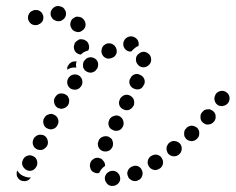

<svg xmlns="http://www.w3.org/2000/svg" viewBox="-20 -590 778 634"><path d="M377 0Q377 -5 375 -10Q374 -14 370 -18Q367 -22 362 -24Q358 -26 353 -26H352Q342 -26 334 -19Q327 -12 326 -2Q326 3 328 8Q330 12 333 16Q336 20 341 22Q345 24 350 24H351Q362 24 369 17Q377 10 377 0ZM49 6Q45 4 41 0Q38 -4 36 -8Q35 -13 35 -18Q35 -23 37 -27Q40 -23 42 -20Q48 -13 57 -9Q65 -5 74 -4Q78 -4 82 -4Q79 0 76 3Q72 6 68 7Q63 9 59 8Q54 8 49 6ZM449 -8Q451 -13 451 -18Q451 -23 449 -27Q445 -37 436 -41Q426 -45 416 -40Q406 -36 402 -26Q398 -17 403 -7Q404 -3 408 1Q412 4 416 6Q421 8 426 8Q431 8 435 6L436 5Q441 4 444 0Q448 -4 449 -8ZM282 -27Q279 -31 278 -36Q276 -41 277 -46Q278 -57 286 -63Q294 -70 305 -69Q309 -68 314 -66Q318 -63 321 -59Q324 -56 326 -51Q327 -47 327 -42Q323 -39 319 -36Q312 -29 308 -20Q307 -19 307 -19Q305 -18 303 -18Q301 -18 299 -18Q294 -19 290 -21Q285 -23 282 -27ZM90 -74Q81 -79 71 -76Q61 -73 56 -63Q51 -53 54 -44Q58 -34 67 -29Q76 -24 86 -27Q96 -31 100 -40L101 -41Q105 -50 102 -60Q99 -70 90 -74ZM514 -68Q512 -72 508 -75Q503 -78 499 -79Q494 -80 489 -79Q484 -78 480 -75H479Q470 -69 468 -59Q466 -49 472 -40Q477 -32 488 -29Q498 -27 506 -33H507Q516 -39 518 -49Q520 -59 514 -68ZM570 -80H571Q579 -86 580 -97Q581 -107 575 -115Q568 -123 558 -124Q548 -126 540 -119H539Q535 -115 533 -111Q530 -107 530 -102Q529 -97 531 -92Q532 -87 535 -83Q542 -75 552 -74Q562 -73 570 -79ZM304 -107Q306 -102 309 -98Q312 -95 317 -92Q326 -88 336 -91Q346 -94 350 -103L351 -104Q353 -108 353 -113Q354 -118 352 -123Q351 -128 348 -132Q344 -135 340 -138Q331 -142 321 -139Q311 -136 306 -127V-126Q304 -121 303 -117Q303 -112 304 -107ZM125 -143Q120 -145 115 -145Q110 -146 106 -144Q101 -143 97 -139Q93 -136 91 -132V-131Q86 -122 89 -112Q92 -102 102 -97Q106 -95 111 -95Q116 -94 121 -96Q125 -97 129 -101Q133 -104 135 -108L136 -109Q140 -118 137 -128Q134 -138 125 -143ZM638 -149Q638 -154 637 -159Q635 -163 632 -167Q624 -174 614 -175Q604 -175 596 -168V-167Q592 -164 590 -160Q588 -155 588 -150Q588 -145 589 -140Q591 -136 594 -132Q601 -125 612 -124Q622 -124 630 -131Q634 -135 636 -139Q638 -144 638 -149ZM352 -161Q361 -156 371 -159Q381 -162 385 -171L386 -172Q390 -181 387 -191Q384 -201 375 -206Q366 -211 356 -207Q346 -204 341 -195V-194Q336 -185 339 -175Q342 -165 352 -161ZM159 -211Q155 -213 150 -214Q145 -214 140 -212Q136 -211 132 -208Q128 -204 126 -200L125 -199Q121 -190 124 -180Q127 -170 136 -166Q146 -161 155 -164Q165 -167 170 -177Q175 -187 172 -196Q169 -206 159 -211ZM684 -223Q680 -226 676 -228Q671 -230 666 -229Q661 -229 656 -227Q652 -225 649 -221L648 -220Q641 -213 642 -202Q642 -192 650 -185Q654 -182 658 -180Q663 -178 668 -179Q673 -179 677 -181Q682 -183 685 -187L686 -188Q693 -195 692 -206Q692 -216 684 -223ZM387 -229Q391 -227 396 -226Q401 -226 406 -227Q410 -229 414 -232Q418 -235 420 -240H421Q425 -250 422 -260Q419 -269 410 -274Q401 -279 391 -276Q381 -272 376 -263V-262Q371 -253 374 -243Q377 -234 387 -229ZM208 -263Q206 -268 204 -272Q201 -276 196 -278Q192 -281 187 -281Q182 -282 177 -281Q172 -280 169 -277Q165 -274 162 -269Q159 -264 158 -259Q158 -255 159 -250Q160 -245 163 -241Q166 -237 170 -234Q175 -232 180 -231Q184 -230 189 -232Q194 -233 198 -236Q202 -239 205 -243V-244Q208 -248 208 -253Q209 -258 208 -263ZM725 -287Q716 -292 706 -289Q696 -286 691 -277V-276Q686 -267 689 -257Q692 -247 701 -242Q710 -238 720 -241Q730 -244 735 -253Q740 -263 737 -273Q734 -282 725 -287ZM243 -339Q235 -345 225 -344Q214 -343 208 -335L207 -334Q201 -326 202 -316Q203 -306 211 -299Q219 -293 230 -294Q240 -295 246 -303L247 -304Q253 -312 252 -322Q251 -332 243 -339ZM423 -297Q432 -293 442 -296Q451 -300 455 -310L456 -311Q460 -320 456 -330Q452 -339 442 -343Q433 -348 423 -344Q414 -340 410 -330L409 -329Q405 -320 409 -310Q413 -301 423 -297ZM298 -393Q291 -400 280 -401Q270 -401 262 -394V-393Q258 -390 256 -386Q254 -381 254 -376Q254 -371 255 -366Q257 -362 260 -358Q268 -351 278 -350Q288 -350 296 -357V-358Q304 -365 304 -375Q305 -385 298 -393ZM202 -360Q202 -363 202 -366Q203 -370 204 -373H205Q207 -378 211 -381Q214 -384 219 -386Q222 -387 226 -387Q229 -388 233 -387Q231 -382 231 -377Q231 -372 232 -367Q227 -367 222 -367Q212 -366 204 -361Q203 -360 202 -360ZM451 -368Q461 -367 469 -373Q478 -380 479 -390V-391Q480 -401 474 -409Q467 -417 457 -419Q447 -420 439 -413Q430 -407 429 -397V-396Q428 -386 434 -378Q441 -369 451 -368ZM362 -434Q357 -443 347 -446Q337 -449 328 -444L327 -443Q318 -438 316 -428Q313 -418 318 -409Q323 -400 333 -397Q343 -395 352 -400H353Q362 -405 365 -415Q367 -425 362 -434ZM224 -438Q225 -443 227 -448Q230 -452 234 -455Q238 -458 242 -460Q247 -461 252 -460Q257 -460 261 -457Q266 -455 269 -451Q272 -447 273 -442Q275 -437 274 -433V-432Q274 -429 273 -427Q272 -425 271 -423Q266 -422 262 -420Q254 -417 247 -410H246Q246 -410 246 -410Q246 -410 246 -410Q246 -410 246 -410Q236 -411 229 -419Q223 -427 224 -438ZM414 -420H413Q402 -419 395 -426Q387 -434 387 -444Q387 -454 394 -462Q401 -469 411 -470H412Q422 -470 430 -463Q438 -456 438 -445Q438 -443 438 -442Q437 -440 437 -438Q430 -436 425 -431Q418 -426 414 -420Q414 -420 414 -420Q414 -420 414 -420ZM250 -488Q259 -493 262 -503Q264 -513 259 -522L258 -523Q256 -527 252 -530Q248 -533 243 -534Q238 -535 233 -535Q228 -534 224 -531Q215 -526 213 -516Q210 -506 216 -497V-496Q222 -487 232 -485Q242 -482 250 -488ZM122 -540Q120 -545 117 -549Q113 -553 109 -555Q104 -557 99 -557Q94 -557 90 -556L89 -555Q79 -552 75 -543Q70 -533 74 -523Q75 -519 79 -515Q82 -511 87 -509Q91 -507 96 -507Q101 -507 106 -508V-509Q116 -512 121 -521Q125 -531 122 -540ZM198 -543Q198 -548 197 -552Q195 -557 192 -561Q189 -565 185 -567Q180 -569 175 -570H174Q164 -571 156 -564Q148 -557 147 -547Q147 -542 148 -537Q150 -533 153 -529Q156 -525 161 -523Q165 -521 170 -520H171Q181 -519 189 -526Q197 -532 198 -543Z"/></svg>

Font: FRB American Cursive Guidelines Arrows Dotted Black
Style: Bold Italic
Weight: 900
Italic angle: -25°
Version: Version 2.0;Modular Font Editor K font №1